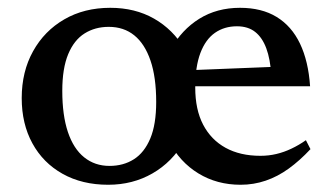

<svg xmlns="http://www.w3.org/2000/svg" viewBox="-20 -474 870 504"><path d="M267.5 -38.5Q304 -38.5 331.5 -56Q359 -73.5 374.5 -110.5Q390 -147.5 390 -206.5Q390 -271.5 375 -315.2Q360 -359 332.5 -381.2Q305 -403.5 265.5 -403.5Q229.5 -403.5 202 -386.2Q174.5 -369 159 -331.8Q143.5 -294.5 143.5 -235.5Q143.5 -171.5 158.2 -127.5Q173 -83.5 201 -61Q229 -38.5 267.5 -38.5ZM463.5 -103Q432 -48.5 380.2 -18.8Q328.5 11 264 11Q195.5 11 144.2 -17.8Q93 -46.5 65 -97.8Q37 -149 37 -216.5Q37 -286 66.8 -339.5Q96.5 -393 148.8 -423.2Q201 -453.5 269.5 -453.5Q334.5 -453.5 384.2 -425.2Q434 -397 465 -345H428.5Q457 -396 503.2 -424.8Q549.5 -453.5 610 -453.5Q667 -453.5 706.2 -429.5Q745.5 -405.5 767.5 -359.5Q789.5 -313.5 794 -247.5H471.5L472 -289.5L735.5 -300L692 -278Q689.5 -319 679 -347.2Q668.5 -375.5 649.8 -390.2Q631 -405 602 -405Q569 -405 544.2 -387.8Q519.5 -370.5 506 -334.8Q492.5 -299 492.5 -244Q492.5 -186.5 513.2 -146.8Q534 -107 572.2 -86Q610.5 -65 663.5 -65Q685.5 -65 705.5 -69.8Q725.5 -74.5 745 -83.8Q764.5 -93 783 -106L795 -82.5Q767 -52.5 738 -31.5Q709 -10.5 677.5 0.2Q646 11 611.5 11Q549.5 11 500.8 -18.8Q452 -48.5 423.5 -103Z"/></svg>

Font: Newsreader 16pt Medium
Style: Regular
Weight: 500
Designer: Hugues Gentile
Foundry: Production Type
Version: Version 1.003